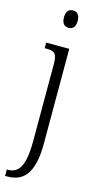

<svg xmlns="http://www.w3.org/2000/svg" viewBox="-148 -788 549 1069"><g transform="rotate(15 126.5 -254.0)"><path d="M132 -648C153 -648 171 -660 171 -698C171 -736 153 -748 132 -748C110 -748 92 -736 92 -698C92 -660 110 -648 132 -648ZM4 240H17C103 240 166 191 166 11V-536H33V-504H42C87 -504 105 -496 105 -432V13C105 159 70 203 10 203H4Z"/></g></svg>

Font: Noto Serif Hebrew Condensed Light
Style: Regular
Weight: 300
Width: 3
Designer: Monotype Design Team
Foundry: Monotype Imaging Inc.
Version: Version 2.004